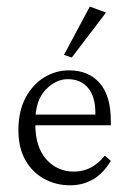

<svg xmlns="http://www.w3.org/2000/svg" viewBox="-20 -550 384 576"><path d="M190.4 5.9Q147.9 5.9 112.5 -13.4Q77.1 -32.7 56.2 -69.6Q35.2 -106.4 35.2 -159.7Q35.2 -216.3 56.6 -256.6Q78.1 -296.9 113.5 -318.4Q148.9 -339.8 189.5 -338.9Q246.1 -338.4 279.3 -300.5Q312.5 -262.7 312.5 -186V-174.3H65.4V-206.1H273.4L266.1 -199.7V-211.4Q266.1 -260.3 244.1 -286.4Q222.2 -312.5 183.1 -312.5Q147.5 -312.5 116.7 -280.5Q85.9 -248.5 85.9 -184.6V-178.2Q85.9 -108.9 118.9 -72Q151.9 -35.2 202.1 -35.2Q256.3 -35.2 294.4 -83L312.5 -67.4Q290 -29.8 259.3 -12Q228.5 5.9 190.4 5.9ZM195.3 -377.4 171.9 -385.3 249.5 -530.3 297.9 -512.2Z"/></svg>

Font: Lateef ExtraLight
Style: Regular
Weight: 200
Designer: SIL International
Foundry: SIL International
Version: Version 4.200